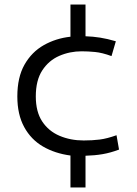

<svg xmlns="http://www.w3.org/2000/svg" viewBox="-20 -713 600 842"><path d="M289 109V-31Q221 -40 168.5 -70.5Q116 -101 86 -156Q56 -211 56 -290Q56 -374 87.5 -429.5Q119 -485 172 -515Q225 -545 289 -552V-693H355V-554Q387 -553 419 -548Q451 -543 488 -532L469 -467Q428 -482 397 -485Q366 -488 338 -488Q286 -488 240 -468Q194 -448 165.5 -404.5Q137 -361 137 -290Q137 -223 165 -180.5Q193 -138 241 -117.5Q289 -97 347 -97Q385 -97 417 -101Q449 -105 491 -120L502 -57Q465 -43 430 -37Q395 -31 355 -30V109Z"/></svg>

Font: Ubuntu Sans Mono
Style: Regular
Weight: 400
Monospace: yes
Designer: Dalton Maag Ltd
Foundry: Dalton Maag Ltd
Version: Version 1.006